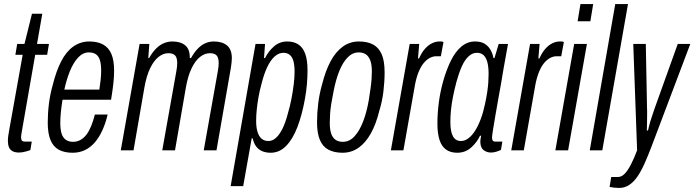

<svg xmlns="http://www.w3.org/2000/svg" viewBox="-20 -743 3432 949"><path d="M74 11Q54 11 41.5 4Q29 -3 24 -16Q19 -29 19 -47Q19 -59 21 -73Q23 -87 26 -103L92 -472H56L65 -526H101L138 -675H189L163 -526H222L213 -472H154L88 -94Q87 -88 85.5 -78.5Q84 -69 84 -65Q84 -53 88.5 -48Q93 -43 103 -43H137L130 -1Q121 2 111 5Q101 8 91.5 9.5Q82 11 74 11Z M339 12Q298 12 270.5 -3Q243 -18 229.5 -51Q216 -84 216 -137Q216 -184 222 -231.5Q228 -279 241 -324Q258 -393 283 -441Q308 -489 343 -513.5Q378 -538 422 -538Q462 -538 489.5 -523Q517 -508 530.5 -476.5Q544 -445 544 -393Q544 -362 540 -327.5Q536 -293 529 -250H289Q284 -219 281 -190Q278 -161 278 -135Q278 -103 284.5 -82.5Q291 -62 305.5 -52Q320 -42 341 -42Q361 -42 378 -51.5Q395 -61 408 -78.5Q421 -96 431 -121Q441 -146 449 -177H512Q502 -134 486 -99Q470 -64 449 -39.5Q428 -15 400.5 -1.5Q373 12 339 12ZM298 -300H471Q475 -325 477.5 -349Q480 -373 480 -393Q480 -425 474 -445Q468 -465 454.5 -474.5Q441 -484 419 -484Q390 -484 366.5 -459Q343 -434 326 -392.5Q309 -351 298 -300Z M577 0 670 -526H718L713 -456H717Q734 -486 752.5 -504Q771 -522 791 -530Q811 -538 832 -538Q873 -538 896 -518.5Q919 -499 918 -456H924Q941 -486 959 -504Q977 -522 996.5 -530Q1016 -538 1037 -538Q1079 -538 1102.5 -518Q1126 -498 1126 -455Q1126 -445 1124.5 -433Q1123 -421 1121 -407L1050 0H987L1057 -393Q1059 -404 1060 -414Q1061 -424 1061 -433Q1061 -447 1057 -458Q1053 -469 1043.5 -474.5Q1034 -480 1017 -480Q992 -480 968.5 -461.5Q945 -443 927 -405.5Q909 -368 899 -312L845 0H782L852 -393Q854 -404 855 -414Q856 -424 856 -433Q856 -447 852 -458Q848 -469 838 -474.5Q828 -480 811 -480Q787 -480 763.5 -461.5Q740 -443 722 -405.5Q704 -368 694 -312L640 0Z M1120 177 1243 -526H1290L1285 -456H1290Q1306 -489 1334 -513.5Q1362 -538 1400 -538Q1432 -538 1454.5 -523.5Q1477 -509 1488.5 -477.5Q1500 -446 1500 -395Q1500 -363 1497 -327Q1494 -291 1487 -253Q1473 -175 1450 -115Q1427 -55 1394 -21.5Q1361 12 1318 12Q1294 12 1275.5 4Q1257 -4 1245.5 -20Q1234 -36 1229 -59H1224L1182 177ZM1307 -46Q1327 -46 1344.5 -62Q1362 -78 1376.5 -107.5Q1391 -137 1402 -179Q1414 -220 1421 -257Q1428 -294 1432 -327.5Q1436 -361 1436 -388Q1436 -420 1430.5 -440.5Q1425 -461 1412.5 -471.5Q1400 -482 1381 -482Q1357 -482 1336.5 -463Q1316 -444 1300 -409.5Q1284 -375 1273 -330Q1263 -294 1257.5 -262Q1252 -230 1249 -201Q1246 -172 1246 -146Q1246 -113 1253 -90.5Q1260 -68 1273.5 -57Q1287 -46 1307 -46Z M1673 12Q1632 12 1603.5 -3Q1575 -18 1561 -51.5Q1547 -85 1547 -138Q1547 -185 1553 -233Q1559 -281 1572 -326Q1589 -394 1614.5 -441Q1640 -488 1675 -513Q1710 -538 1754 -538Q1796 -538 1824 -523Q1852 -508 1866.5 -475Q1881 -442 1881 -386Q1881 -339 1875 -290Q1869 -241 1855 -196Q1839 -130 1813 -83.5Q1787 -37 1752 -12.5Q1717 12 1673 12ZM1675 -42Q1707 -42 1732 -69Q1757 -96 1775 -143Q1793 -190 1803 -249Q1808 -281 1811.5 -306Q1815 -331 1816.5 -351.5Q1818 -372 1818 -390Q1818 -423 1810.5 -443.5Q1803 -464 1789 -474Q1775 -484 1753 -484Q1723 -484 1699 -460Q1675 -436 1657.5 -393Q1640 -350 1629 -293Q1622 -259 1617.5 -231Q1613 -203 1611.5 -179.5Q1610 -156 1610 -136Q1610 -103 1617 -82.5Q1624 -62 1638.5 -52Q1653 -42 1675 -42Z M1912 0 2005 -526H2052L2046 -454H2051Q2065 -485 2081.5 -503Q2098 -521 2116 -529.5Q2134 -538 2151 -538Q2157 -538 2162 -538Q2167 -538 2172 -535L2159 -465H2136Q2120 -465 2104 -456.5Q2088 -448 2074 -431Q2060 -414 2049 -387Q2038 -360 2031 -323L1974 0Z M2240 12Q2207 12 2185 -3.5Q2163 -19 2152.5 -51Q2142 -83 2142 -133Q2142 -183 2149 -236.5Q2156 -290 2170 -340Q2186 -397 2208 -442Q2230 -487 2260 -512.5Q2290 -538 2328 -538Q2357 -538 2375 -527Q2393 -516 2404 -497.5Q2415 -479 2419 -456H2424L2445 -526H2491L2469 -404Q2465 -378 2458 -338.5Q2451 -299 2443 -254.5Q2435 -210 2428 -169Q2421 -128 2416.5 -99.5Q2412 -71 2412 -64Q2412 -53 2415.5 -48Q2419 -43 2431 -43H2463L2456 -2Q2446 3 2432.5 7Q2419 11 2407 11Q2387 11 2371 -0.5Q2355 -12 2354 -41Q2354 -48 2355 -55Q2356 -62 2358 -71L2353 -73Q2338 -40 2309 -14Q2280 12 2240 12ZM2258 -46Q2278 -46 2296 -60Q2314 -74 2329 -98Q2344 -122 2356.5 -155.5Q2369 -189 2377 -228Q2384 -260 2388 -286.5Q2392 -313 2393.5 -335.5Q2395 -358 2395 -378Q2395 -412 2389 -435Q2383 -458 2370.5 -470Q2358 -482 2337 -482Q2315 -482 2296 -464.5Q2277 -447 2262.5 -414.5Q2248 -382 2236 -338Q2226 -300 2219 -265Q2212 -230 2209 -199Q2206 -168 2206 -140Q2206 -92 2219 -69Q2232 -46 2258 -46Z M2507 0 2600 -526H2647L2641 -454H2646Q2660 -485 2676.5 -503Q2693 -521 2711 -529.5Q2729 -538 2746 -538Q2752 -538 2757 -538Q2762 -538 2767 -535L2754 -465H2731Q2715 -465 2699 -456.5Q2683 -448 2669 -431Q2655 -414 2644 -387Q2633 -360 2626 -323L2569 0Z M2835 -638 2849 -723H2912L2898 -638ZM2725 0 2818 -526H2881L2788 0Z M2895 0 3021 -723H3084L2957 0Z M3040 186Q3029 186 3015.5 184.5Q3002 183 2993 181L3001 132H3033Q3052 132 3067.5 116Q3083 100 3098.5 70Q3114 40 3129 0L3110 -526H3172L3178 -211Q3179 -191 3178.5 -171Q3178 -151 3178 -133Q3178 -115 3177 -98H3183Q3185 -106 3187.5 -117.5Q3190 -129 3194.5 -143.5Q3199 -158 3205 -175.5Q3211 -193 3217 -211L3330 -526H3392L3200 -18Q3184 24 3167.5 61.5Q3151 99 3132.5 127Q3114 155 3091 170.5Q3068 186 3040 186Z"/></svg>

Font: Archivo ExtraCondensed Light
Style: Italic
Weight: 300
Width: 2
Italic angle: -10°
Designer: Hector Gatti
Foundry: Omnibus-Type
Version: Version 2.001